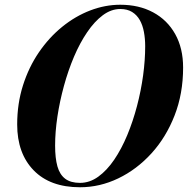

<svg xmlns="http://www.w3.org/2000/svg" viewBox="-20 -780 792 810"><path d="M317.5 10Q191.5 10 122 -61.5Q52.5 -133 52.5 -255Q52.5 -343 77 -420Q101.5 -497 144.2 -559.5Q187 -622 242.5 -667Q298 -712 360.8 -736Q423.5 -760 487.5 -760Q566.5 -760 626.2 -727.8Q686 -695.5 719.2 -636Q752.5 -576.5 752.5 -495Q752.5 -385 716.5 -292.8Q680.5 -200.5 618.8 -132.8Q557 -65 479 -27.5Q401 10 317.5 10ZM317.5 -8.5Q358.5 -8.5 394.8 -34.8Q431 -61 461.8 -106.2Q492.5 -151.5 516.8 -209.8Q541 -268 558 -332.8Q575 -397.5 583.8 -462.2Q592.5 -527 592.5 -585Q592.5 -616.5 587.2 -645Q582 -673.5 569.8 -695.2Q557.5 -717 537.2 -729.5Q517 -742 487.5 -742Q449 -742 413.8 -715.8Q378.5 -689.5 347.8 -644.2Q317 -599 292.2 -540.8Q267.5 -482.5 249.8 -417.8Q232 -353 222.2 -288.2Q212.5 -223.5 212.5 -165.5Q212.5 -113 222.2 -78.2Q232 -43.5 255 -26Q278 -8.5 317.5 -8.5Z"/></svg>

Font: Bodoni Moda
Style: Bold Italic
Weight: 700
Italic angle: -13°
Version: Version 2.004